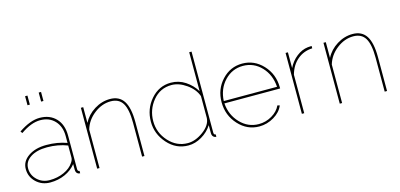

<svg xmlns="http://www.w3.org/2000/svg" viewBox="-66 -1150 3290 1581"><g transform="rotate(-15 1578.5 -360.0)"><path d="M207 10Q136 10 87.5 -36Q39 -82 39 -149Q39 -214 99 -255.5Q159 -297 253 -297Q348 -297 427 -268V-327Q427 -408 380.5 -457.5Q334 -507 257 -507Q180 -507 89 -443L77 -459Q177 -527 257 -527Q344 -527 395.5 -473Q447 -419 447 -327V-40Q447 -20 463 -20V0Q452 0 449 -2Q427 -10 427 -40V-88Q391 -42 333 -16Q275 10 207 10ZM207 -10Q274 -10 329.5 -35Q385 -60 412 -102Q427 -123 427 -143V-246Q347 -277 253 -277Q166 -277 112.5 -242Q59 -207 59 -149Q59 -91 102 -50.5Q145 -10 207 -10ZM209 -653H189V-730H209ZM325 -653H305V-730H325Z M1011 -289V0H991V-289Q991 -403 959.5 -455Q928 -507 858 -507Q783 -507 716.5 -455.5Q650 -404 628 -328V0H608V-519H628V-385Q660 -448 723.5 -487.5Q787 -527 857 -527Q936 -527 973.5 -469Q1011 -411 1011 -289Z M1385 10Q1280 10 1207.5 -72Q1135 -154 1135 -258Q1135 -367 1204.5 -447Q1274 -527 1376 -527Q1443 -527 1498.5 -490.5Q1554 -454 1588 -398V-730H1608V-40Q1608 -20 1624 -20V0Q1615 0 1611 -2Q1588 -11 1588 -40V-108Q1555 -56 1499 -23Q1443 10 1385 10ZM1385 -10Q1450 -10 1517 -59Q1584 -108 1588 -169V-356Q1566 -418 1502.5 -462.5Q1439 -507 1376 -507Q1279 -507 1217 -431.5Q1155 -356 1155 -258Q1155 -159 1222.5 -84.5Q1290 -10 1385 -10Z M1989 10Q1886 10 1812.5 -70.5Q1739 -151 1739 -263Q1739 -373 1810.5 -450Q1882 -527 1984 -527Q2087 -527 2160 -449Q2233 -371 2234 -259V-248H1759Q1767 -147 1833 -78.5Q1899 -10 1990 -10Q2050 -10 2102 -40.5Q2154 -71 2176 -119L2195 -114Q2174 -61 2115 -25.5Q2056 10 1989 10ZM1759 -268H2213Q2206 -372 2141.5 -439.5Q2077 -507 1985 -507Q1893 -507 1828.5 -439Q1764 -371 1759 -268Z M2575 -519V-499Q2501 -496 2447.5 -450.5Q2394 -405 2373 -328V0H2353V-519H2373V-385Q2400 -440 2445.5 -475.5Q2491 -511 2542 -517Q2568 -519 2575 -519Z M3079 -289V0H3059V-289Q3059 -403 3027.5 -455Q2996 -507 2926 -507Q2851 -507 2784.5 -455.5Q2718 -404 2696 -328V0H2676V-519H2696V-385Q2728 -448 2791.5 -487.5Q2855 -527 2925 -527Q3004 -527 3041.5 -469Q3079 -411 3079 -289Z"/></g></svg>

Font: Raleway
Style: Thin
Weight: 100
Designer: Matt McInerney, Pablo Impallari, Rodrigo Fuenzalida
Foundry: Matt McInerney, Pablo Impallari, Rodrigo Fuenzalida
Version: Version 3.000